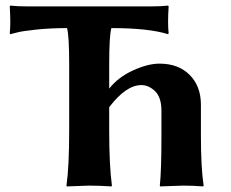

<svg xmlns="http://www.w3.org/2000/svg" viewBox="-20 -668 831 691"><path d="M229 -436Q229 -540 221.2 -566.9Q161.1 -566.9 110.1 -561.5Q59.1 -556.2 38.1 -550.3L17.1 -544.9L15.1 -548.8Q19 -582 15.1 -645L17.1 -647.9Q41 -645 77.1 -645H524.9Q561 -645 585 -647.9L586.9 -645Q583 -582 586.9 -548.8L585 -544.9Q515.1 -566.9 380.9 -566.9Q373 -540 373 -436V-349.1Q405.3 -390.1 458.7 -414.6Q512.2 -439 554.2 -439Q622.1 -439 662.6 -398.4Q703.1 -357.9 703.1 -291V-180.2Q703.1 -63 712.9 0L710.9 2.9Q673.8 0 640.1 0L556.2 2.9L555.2 0Q561 -53.2 561 -180.2V-269Q561 -317.9 538.1 -339.8Q515.1 -361.8 488.8 -361.8Q433.6 -361.8 373 -282.2V-200.2Q373 -71.3 382.8 0L380.9 2.9Q335 0 300.8 0L220.2 2.9L219.2 0Q229 -67.9 229 -200.2Z"/></svg>

Font: Linux Biolinum O
Style: Bold
Weight: 700
Designer: Philipp H. Poll
Foundry: Philipp H. Poll
Version: Version 1.3.2